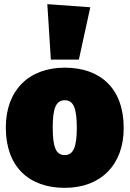

<svg xmlns="http://www.w3.org/2000/svg" viewBox="-20 -883 624 925"><path d="M208 -863 225 -596H360L415 -848ZM292 -557C117 -557 8 -446 8 -269C8 -79 120 22 292 22C467 22 576 -90 576 -266C576 -457 464 -557 292 -557ZM292 -400C333 -400 350 -365 350 -266C350 -174 333 -136 292 -136C251 -136 234 -170 234 -269C234 -362 250 -400 292 -400Z"/></svg>

Font: Fira Sans Ultra
Style: Regular
Weight: 950
Designer: Carrois Corporate & Edenspiekermann AG
Foundry: Carrois Corporate GbR & Edenspiekermann AG
Version: Version 4.203;PS 004.203;hotconv 1.0.88;makeotf.lib2.5.64775